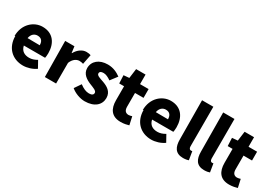

<svg xmlns="http://www.w3.org/2000/svg" viewBox="24 -1815 4042 2872"><g transform="rotate(30 2044.5 -379.0)"><path d="M44 -262C44 -55 182 66 361 66C434 66 519 41 583 -5L518 -122C472 -95 430 -81 384 -81C304 -81 244 -116 226 -201H593C597 -215 601 -250 601 -284C601 -455 513 -585 332 -585C180 -585 34 -459 34 -255ZM219 -325C232 -399 279 -433 332 -433C403 -433 430 -386 430 -323Z M734 50H928V-307C961 -389 1017 -418 1063 -418C1090 -418 1108 -413 1130 -407L1163 -575C1145 -582 1124 -587 1086 -587C1023 -587 953 -546 906 -462H901L887 -570H727Z M1190 -22C1252 31 1348 67 1429 67C1599 67 1689 -22 1689 -137C1689 -250 1602 -295 1523 -324C1458 -347 1400 -361 1400 -398C1400 -427 1422 -442 1466 -442C1507 -442 1551 -420 1595 -389L1683 -505C1628 -545 1557 -584 1458 -584C1312 -584 1215 -503 1215 -384C1215 -280 1303 -229 1377 -199C1440 -173 1500 -155 1500 -117C1500 -86 1478 -67 1426 -67C1376 -67 1324 -89 1266 -133Z M1745 -423H1829V-182C1829 -33 1892 66 2049 66C2112 66 2157 53 2190 44L2159 -96C2143 -91 2121 -84 2101 -84C2054 -84 2021 -111 2021 -180V-418H2168V-570H2020V-735H1857L1835 -570L1739 -562Z M2259 -262C2259 -55 2397 66 2576 66C2649 66 2734 41 2798 -5L2733 -122C2687 -95 2645 -81 2599 -81C2519 -81 2459 -116 2441 -201H2808C2812 -215 2816 -250 2816 -284C2816 -455 2728 -585 2547 -585C2395 -585 2249 -459 2249 -255ZM2434 -325C2447 -399 2494 -433 2547 -433C2618 -433 2645 -386 2645 -323Z M2949 -153C2949 -22 2993 66 3127 66C3169 66 3202 59 3222 51L3198 -93C3187 -90 3182 -90 3175 -90C3159 -90 3139 -102 3139 -142V-825H2944Z M3314 -153C3314 -22 3358 66 3492 66C3534 66 3567 59 3587 51L3563 -93C3552 -90 3547 -90 3540 -90C3524 -90 3504 -102 3504 -142V-825H3309Z M3619 -423H3703V-182C3703 -33 3766 66 3923 66C3986 66 4031 53 4064 44L4033 -96C4017 -91 3995 -84 3975 -84C3928 -84 3895 -111 3895 -180V-418H4042V-570H3894V-735H3731L3709 -570L3613 -562Z"/></g></svg>

Font: GenEiGothic-pro-Heavy
Style: Bold
Weight: 900
Designer: Ryoko NISHIZUKA (kana & ideographs); Paul D. Hunt (Latin, Greek & Cyrillic); Wenlong ZHANG (bopomofo); Sandoll Communica
Foundry: Adobe Systems Incorporated; o_tamon
Version: Version 1.000.140830